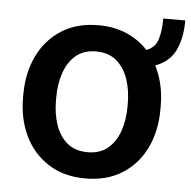

<svg xmlns="http://www.w3.org/2000/svg" viewBox="-46 -628 682 684"><g transform="rotate(5 294.5 -286.0)"><path d="M37.6 -258.3V-269.5Q37.6 -346.2 66.9 -407Q96.2 -467.8 151.1 -502.9Q206.1 -538.1 282.7 -538.1Q339.4 -538.1 384 -518.8Q428.7 -499.5 460.4 -465.3Q491.2 -476.1 501 -506.6Q510.7 -537.1 510.7 -582H589.4Q589.4 -517.6 567.9 -474.1Q546.4 -430.7 496.6 -413.1Q528.8 -350.6 528.8 -269.5V-258.3Q528.8 -181.6 499.8 -121.1Q470.7 -60.5 415.8 -25.4Q360.8 9.8 283.7 9.8Q206.5 9.8 151.4 -25.4Q96.2 -60.5 66.9 -121.1Q37.6 -181.6 37.6 -258.3ZM155.3 -269.5V-258.3Q155.3 -210.4 168.7 -170.9Q182.1 -131.3 210.4 -107.7Q238.8 -84 283.7 -84Q327.6 -84 355.7 -107.7Q383.8 -131.3 397.5 -170.9Q411.1 -210.4 411.1 -258.3V-269.5Q411.1 -316.4 397.7 -356.2Q384.3 -396 356 -420.2Q327.6 -444.3 282.7 -444.3Q238.3 -444.3 210.2 -420.2Q182.1 -396 168.7 -356.2Q155.3 -316.4 155.3 -269.5Z"/></g></svg>

Font: Vazirmatn FD Medium
Style: Regular
Weight: 500
Designer: Saber Rastikerdar
Foundry: Saber Rastikerdar
Version: Version 33.003